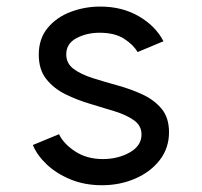

<svg xmlns="http://www.w3.org/2000/svg" viewBox="-20 -545 602 573"><path d="M284.2 7.8Q232.9 7.8 190.7 -9.5Q148.4 -26.9 119.4 -54.4Q90.3 -82 78.1 -112.3L156.2 -144.5Q169.4 -116.2 204.1 -93.3Q238.8 -70.3 287.1 -70.3Q332 -70.3 367.2 -90.1Q402.3 -109.9 402.3 -143.6Q402.3 -169.9 380.1 -185.8Q357.9 -201.7 323 -212.6Q288.1 -223.6 249 -235.1Q210 -246.6 175 -263.9Q140.1 -281.2 117.9 -309.3Q95.7 -337.4 95.7 -381.8Q95.7 -429.7 122.3 -461.7Q148.9 -493.7 190.9 -509.5Q232.9 -525.4 279.3 -525.4Q344.7 -525.4 394.5 -496.3Q444.3 -467.3 467.8 -421.9L390.6 -389.6Q378.4 -411.1 350.6 -429.2Q322.8 -447.3 277.3 -447.3Q238.8 -447.3 208.3 -431.2Q177.7 -415 177.7 -382.8Q177.7 -355.5 200 -339.1Q222.2 -322.8 257.1 -311.8Q292 -300.8 331.1 -290Q370.1 -279.3 405 -263.2Q439.9 -247.1 462.2 -220.5Q484.4 -193.8 484.4 -150.4Q484.4 -103 456.8 -67.4Q429.2 -31.7 383.5 -12Q337.9 7.8 284.2 7.8Z"/></svg>

Font: Reddit Mono
Style: Regular
Weight: 400
Monospace: yes
Designer: Stephen Hutchings
Foundry: Reddit
Version: Version 1.014; ttfautohint (v1.8.4.7-5d5b)